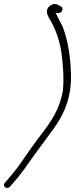

<svg xmlns="http://www.w3.org/2000/svg" viewBox="-54 -696 375 960"><path d="M-28 216C-46 235 -20 256 -2 235L6 226C12 219 19 210 30 198C40 185 53 169 67 150C92 114 123 71 149 36C191 -23 239 -77 269 -148C291 -200 300 -252 301 -302C301 -398 288 -488 260 -561C247 -588 234 -611 223 -634C236 -625 261 -633 258 -653C257 -658 256 -661 251 -663L240 -670C226 -678 213 -678 200 -670C160 -644 192 -606 204 -584C228 -539 246 -485 254 -426C261 -370 267 -305 260 -240C244 -149 201 -88 156 -29C117 22 76 80 39 134C19 162 -2 185 -20 207Z"/></svg>

Font: Stray Cat
Style: SuCnObl
Weight: 400
Version: Version 1.0